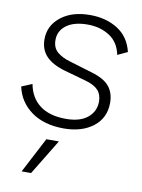

<svg xmlns="http://www.w3.org/2000/svg" viewBox="-84 -568 638 860"><g transform="rotate(10 235.0 -138.5)"><path d="M227 11Q137 11 79.5 -30.5Q22 -72 7 -141L55 -161Q66 -100 110 -66.5Q154 -33 229 -33Q293 -33 327.5 -61.5Q362 -90 362 -135Q362 -167 344 -186.5Q326 -206 286 -217L190 -244Q132 -260 102.5 -290Q73 -320 73 -368Q73 -430 123.5 -470Q174 -510 256 -510Q329 -510 382 -476.5Q435 -443 451 -376L406 -355Q395 -411 352.5 -438.5Q310 -466 253 -466Q191 -466 156.5 -440.5Q122 -415 122 -373Q122 -338 144 -319Q166 -300 204 -289L307 -258Q365 -241 388.5 -211.5Q412 -182 412 -138Q412 -69 360.5 -29Q309 11 227 11ZM216 72 118 233H75L159 72Z"/></g></svg>

Font: Prodigy Sans Light
Style: Italic
Weight: 300
Italic angle: -13°
Designer: Wei Huang
Foundry: Wei Huang
Version: Version 1.003; ttfautohint (v1.8.3)